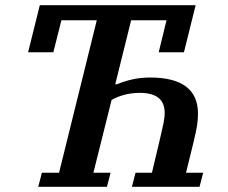

<svg xmlns="http://www.w3.org/2000/svg" viewBox="-20 -718 876 738"><path d="M141 -54H207L352 -640H216L185 -517H88L133 -698H732L687 -517H590L620 -640H484L423 -394H429Q458 -406 489.5 -413Q521 -420 557 -420Q741 -420 741 -281Q741 -259 737.5 -236Q734 -213 724 -172L695 -54H761L747 0H487L501 -54H564L594 -180Q603 -218 608 -242Q613 -266 613 -284Q613 -361 518 -361Q487 -361 459.5 -354Q432 -347 409 -334L339 -54H405L391 0H127Z"/></svg>

Font: IBM Plex Serif SemiBold
Style: Italic
Weight: 600
Italic angle: -14°
Designer: Mike Abbink, Paul van der Laan, Pieter van Rosmalen
Foundry: Bold Monday
Version: Version 2.5